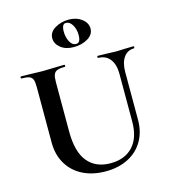

<svg xmlns="http://www.w3.org/2000/svg" viewBox="-126 -965 955 1079"><g transform="rotate(-15 351.5 -425.0)"><path d="M478 -613Q476 -613 476 -619Q476 -625 478 -625L526 -624Q564 -622 587 -622Q606 -622 642 -624L688 -625Q690 -625 690 -619Q690 -613 688 -613Q649 -613 627 -582Q605 -551 605 -497V-219Q605 -149 574 -96Q543 -43 486.5 -14.5Q430 14 356 14Q282 14 225 -14Q168 -42 135.5 -95.5Q103 -149 103 -221V-544Q103 -574 97.5 -588Q92 -602 77.5 -607.5Q63 -613 32 -613Q29 -613 29 -619Q29 -625 32 -625L85 -624Q131 -622 158 -622Q188 -622 234 -624L285 -625Q288 -625 288 -619Q288 -613 285 -613Q254 -613 239.5 -607Q225 -601 219.5 -586.5Q214 -572 214 -542V-256Q214 -137 261 -80Q308 -23 394 -23Q477 -23 524 -73.5Q571 -124 571 -218V-497Q571 -551 546.5 -582Q522 -613 478 -613ZM258 -786Q258 -822 294 -843Q330 -864 374 -864Q418 -864 449 -840.5Q480 -817 480 -784Q480 -749 445 -728Q410 -707 364 -707Q316 -707 287 -730.5Q258 -754 258 -786ZM406 -766Q406 -800 391 -825Q376 -850 354 -850Q330 -850 330 -806Q330 -773 343.5 -747Q357 -721 380 -721Q393 -721 399.5 -732Q406 -743 406 -766Z"/></g></svg>

Font: Cormorant Unicase
Style: Bold
Weight: 700
Designer: Christian Thalmann (Catharsis Fonts)
Foundry: Catharsis Fonts
Version: Version 4.000